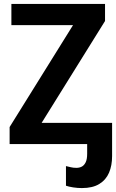

<svg xmlns="http://www.w3.org/2000/svg" viewBox="-20 -734 591 978"><path d="M397 224Q375 224 352.5 220.5Q330 217 316 212V112Q329 115 341.5 118Q354 121 369 121Q385 121 397 114.5Q409 108 416.5 92.5Q424 77 424 49V0H415V-108H551V61Q551 109 535.5 145.5Q520 182 486 203Q452 224 397 224ZM524 0H29V-87L352 -606H38V-714H515V-627L192 -108H524Z"/></svg>

Font: Noto Sans Display SemiBold
Style: Regular
Weight: 600
Designer: Monotype Design Team
Foundry: Monotype Imaging Inc.
Version: Version 2.003